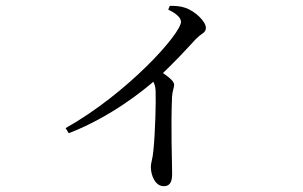

<svg xmlns="http://www.w3.org/2000/svg" viewBox="-20 -582 1040 660"><path d="M205.5 -141.6 216.4 -124.1C359.8 -179.1 476.3 -273 518.3 -310.8C577.4 -364.2 620.7 -412.9 653.2 -447.7C674.2 -469.3 687.7 -468.5 687.7 -486.4C687.7 -508.6 649.8 -544.3 616.8 -555.2C598.1 -561.6 581.3 -561.8 563.6 -561.9L558.4 -548.6C580.2 -538.8 602.2 -523.1 602.2 -507.3C602.2 -466 418.1 -261.1 205.5 -141.6ZM542.7 58C562.5 58 571.7 45.7 571.7 16.3C571.7 -27.2 566.8 -140.3 571.4 -249.5C572.4 -268.9 578.6 -280.2 578.6 -290.7C578.6 -306.2 550 -323.9 520.4 -345L492.5 -320.6C509.1 -301.2 514.1 -290.1 514.9 -269.2C516.5 -235.2 513.5 -121.4 507.1 -62.8C504.9 -37.2 498.5 -21.9 498.5 -8.5C498.5 20.9 513.6 58 542.7 58Z"/></svg>

Font: Source Han Serif CN VF
Style: Regular
Weight: 250
Designer: Ryoko NISHIZUKA 西塚涼子 (kana & ideographs); Frank Grießhammer (Latin, Greek & Cyrillic); Wenlong ZHANG 张文龙 (bopomofo); San
Foundry: Adobe
Version: Version 2.002;hotconv 1.1.0;makeotfexe 2.6.0